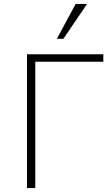

<svg xmlns="http://www.w3.org/2000/svg" viewBox="-20 -950 562 970"><path d="M158.2 -638.2V0H116.2V-675.8H502V-638.2ZM300.3 -753.9H267.1L362.3 -930.2H419.9Z"/></svg>

Font: Clear Sans Thin
Style: Regular
Weight: 250
Foundry: Intel Corporation
Version: Version 1.00